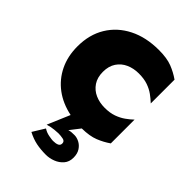

<svg xmlns="http://www.w3.org/2000/svg" viewBox="-291 -848 1291 1291"><g transform="rotate(45 355.0 -202.0)"><path d="M272 -350Q272 -296 296.5 -259.5Q321 -223 361.5 -205Q402 -187 451 -187Q501 -187 537 -200Q573 -213 600.5 -232.5Q628 -252 650 -273V-47Q610 -19 562.5 0Q515 19 441 20L385 92Q397 88 410 87Q423 86 438 86Q460 86 484 98Q508 110 524.5 135Q541 160 541 198Q541 238 518.5 264Q496 290 462.5 303Q429 316 395 316Q345 316 303.5 307.5Q262 299 218 276L271 190Q293 205 322 210.5Q351 216 363 216Q389 216 404.5 209Q420 202 420 184Q420 163 397.5 158.5Q375 154 353 154Q346 154 317 156.5Q288 159 256 169L324 9Q233 -10 167.5 -59Q102 -108 66 -182Q30 -256 30 -350Q30 -462 80.5 -545Q131 -628 222 -674Q313 -720 435 -720Q512 -720 560.5 -701Q609 -682 650 -653V-427Q628 -448 600.5 -468Q573 -488 537 -500.5Q501 -513 451 -513Q402 -513 361.5 -495Q321 -477 296.5 -440.5Q272 -404 272 -350Z"/></g></svg>

Font: Jost* Black
Style: Regular
Weight: 900
Version: Version 3.7